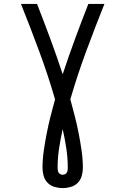

<svg xmlns="http://www.w3.org/2000/svg" viewBox="-20 -755 640 980"><path d="M300 205Q279 205 258.5 199Q238 193 223.5 178.5Q209 164 203 143.5Q197 123 197 102Q197 58 203.5 13.5Q210 -31 218.5 -74.5Q227 -118 238 -161.5Q249 -205 261 -248Q225 -372 180 -493.5Q135 -615 87 -735H169Q204 -646 237 -556.5Q270 -467 300 -376Q330 -467 363 -556.5Q396 -646 431 -735H513Q465 -615 420 -493.5Q375 -372 339 -248Q351 -205 362 -161.5Q373 -118 381.5 -74.5Q390 -31 396.5 13.5Q403 58 403 102Q403 123 397 143.5Q391 164 376.5 178.5Q362 193 341.5 199Q321 205 300 205ZM300 137Q306 137 312 134Q318 131 321 126Q324 121 325 114.5Q326 108 326 102Q326 52 318.5 2.5Q311 -47 300 -96Q289 -47 281.5 2.5Q274 52 274 102Q274 108 275 114.5Q276 121 279 126Q282 131 288 134Q294 137 300 137Z"/></svg>

Font: Iosevka Curly Slab Extended
Style: Regular
Weight: 400
Width: 7
Monospace: yes
Designer: Belleve Invis
Foundry: Belleve Invis
Version: Version 11.1.0; ttfautohint (v1.8.3)